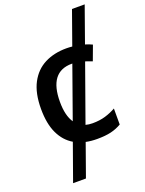

<svg xmlns="http://www.w3.org/2000/svg" viewBox="-175 -838 849 1124"><g transform="rotate(-20 250.0 -276.0)"><path d="M299.8 9.8Q262.2 9.8 230 2.9L158.2 204.6H78.1L159.7 -23.9Q107.4 -54.7 78.9 -115Q50.3 -175.3 50.3 -267.6Q50.3 -365.7 83.5 -428.5Q116.7 -491.2 175.3 -521Q233.9 -550.8 310.5 -550.8Q329.1 -550.8 347.2 -548.8L420.9 -755.9H500L421.4 -534.7Q444.8 -527.8 464.8 -518.1L430.7 -426.3Q407.7 -435.1 388.2 -441.4L263.2 -91.3Q282.7 -85.9 306.2 -85.9Q350.6 -85.9 385.7 -96.4Q420.9 -106.9 452.1 -124.5V-24.9Q421.4 -6.8 386.2 1.5Q351.1 9.8 299.8 9.8ZM168.5 -268.6Q168.5 -183.1 200.2 -136.7L313.5 -455.1Q311.5 -455.1 309.6 -455.1Q168.5 -455.1 168.5 -268.6Z"/></g></svg>

Font: Open Sans SemiBold
Style: Regular
Weight: 600
Designer: Monotype Design Team
Foundry: Monotype Imaging Inc.
Version: Version 3.003; ttfautohint (v1.8.4)